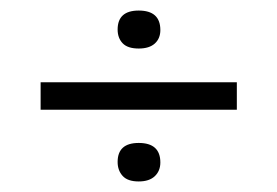

<svg xmlns="http://www.w3.org/2000/svg" viewBox="-20 -494 526 364"><path d="M243 -402Q222 -402 212.5 -412Q203 -422 203 -438Q203 -474 243 -474Q284 -474 284 -437Q284 -421 273.5 -411.5Q263 -402 243 -402ZM57 -286V-338H429V-286ZM243 -150Q222 -150 212.5 -160.5Q203 -171 203 -187Q203 -223 243 -223Q284 -223 284 -186Q284 -170 273.5 -160Q263 -150 243 -150Z"/></svg>

Font: Bricolage Grotesque 48pt ExtraLight
Style: Regular
Weight: 200
Designer: Mathieu Triay
Foundry: Atelier Triay
Version: Version 1.000; ttfautohint (v1.8.4.7-5d5b);gftools[0.9.32]